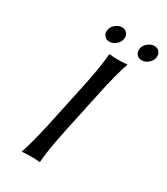

<svg xmlns="http://www.w3.org/2000/svg" viewBox="-197 -884 844 973"><g transform="rotate(30 224.5 -397.5)"><path d="M359.6 -716.3Q348.6 -730.5 352.5 -750Q356.4 -769.5 373.8 -783.7Q391.1 -797.9 410.6 -797.9Q430.2 -797.9 441.2 -783.7Q452.1 -769.5 448.2 -750Q444.3 -730.5 427 -716.3Q409.7 -702.1 390.1 -702.1Q370.6 -702.1 359.6 -716.3ZM170.7 -716.3Q159.7 -730.5 163.6 -750Q167.5 -769.5 184.8 -783.7Q202.1 -797.9 221.7 -797.9Q241.2 -797.9 252.2 -783.7Q263.2 -769.5 259.3 -750Q255.4 -730.5 238 -716.3Q220.7 -702.1 201.2 -702.1Q181.6 -702.1 170.7 -716.3ZM200.7 -444.8Q228 -573.2 232.9 -645L235.8 -647.9Q252 -645 286.1 -645Q301.8 -645 314.9 -645.8Q328.1 -646.5 333.5 -647.5L338.9 -647.9V-645Q316.4 -584 286.6 -444.8L234.4 -200.2Q207 -71.8 202.1 0L199.2 2.9Q183.1 0 148.9 0Q133.3 0 120.1 0.7Q106.9 1.5 101.6 2L96.2 2.9V0Q119.1 -64 148.4 -200.2Z"/></g></svg>

Font: Linux Biolinum G
Style: Italic
Weight: 400
Italic angle: -12°
Designer: Philipp H. Poll
Foundry: Philipp H. Poll
Version: Version 0.5.1